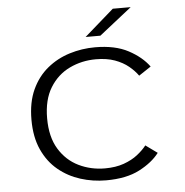

<svg xmlns="http://www.w3.org/2000/svg" viewBox="-60 -962 995 1031"><g transform="rotate(-5 437.5 -446.5)"><path d="M470.5 11Q399.5 11 333 -10Q266.5 -31 213.8 -74.5Q161 -118 130 -186Q99 -254 99 -348Q99 -442 130.2 -509.8Q161.5 -577.5 214.8 -621Q268 -664.5 334.8 -685.2Q401.5 -706 473 -706Q580.5 -706 651.8 -668Q723 -630 761.5 -577L696 -533.5Q677.5 -560 647.2 -585Q617 -610 573.5 -625.8Q530 -641.5 472 -641.5Q395.5 -641.5 329.8 -610Q264 -578.5 223.8 -513.5Q183.5 -448.5 183.5 -348Q183.5 -247.5 223.5 -182.2Q263.5 -117 328.8 -85.2Q394 -53.5 470 -53.5Q528 -53.5 572 -69.2Q616 -85 646.5 -109Q677 -133 696 -157.5L759 -112Q721.5 -62.5 650.8 -25.8Q580 11 470.5 11ZM507 -765.5H427.5L586 -904H682.5Z"/></g></svg>

Font: Trispace SemiExpanded Light
Style: Regular
Weight: 300
Width: 6
Designer: Tyler Finck
Foundry: Etcetera Type Company
Version: Version 1.210; ttfautohint (v1.8.3)